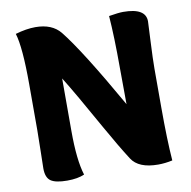

<svg xmlns="http://www.w3.org/2000/svg" viewBox="-76 -743 816 821"><g transform="rotate(-10 331.5 -332.0)"><path d="M608 -4Q576 3 546 3Q461 3 431 -44Q392 -105 342 -194Q250 -359 205 -431V-203Q205 -76 226 -10Q197 3 151 3Q101 3 80 -11.5Q59 -26 59 -66Q59 -82 60.5 -139Q62 -196 62 -231V-431Q62 -592 43 -653Q91 -667 130 -667Q202 -667 238 -623Q311 -532 457 -275L456 -431Q456 -568 449 -659Q491 -666 511 -666Q609 -666 609 -608Q609 -604 605 -523.5Q601 -443 601 -404V-233Q601 -95 608 -4Z"/></g></svg>

Font: Overlock
Style: Black
Weight: 900
Designer: Dario Muhafara
Foundry: Dario Manuel Muhafara
Version: Version 1.001